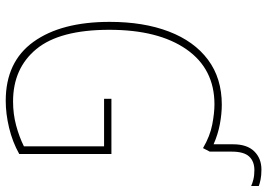

<svg xmlns="http://www.w3.org/2000/svg" viewBox="-148 -752 911 654"><g transform="rotate(90 307.0 -425.5)"><path d="M324 10Q191 10 123 -84.5Q55 -179 55 -344Q55 -460 88 -546Q121 -632 184 -679Q247 -726 337 -726Q368 -726 403 -719.5Q438 -713 472 -698V-765Q472 -812 496 -836.5Q520 -861 558 -861Q578 -861 592.5 -858Q607 -855 614 -852V-826Q606 -830 592 -833.5Q578 -837 560 -837Q530 -837 513.5 -819Q497 -801 497 -760V-685L485 -662Q444 -686 404.5 -693.5Q365 -701 336 -701Q215 -701 148.5 -605.5Q82 -510 82 -343Q82 -174 147.5 -94.5Q213 -15 326 -15Q369 -15 408 -25.5Q447 -36 479 -52V-325H317V-350H505V-36Q464 -13 416 -1.5Q368 10 324 10Z"/></g></svg>

Font: Noto Sans Mono Thin
Style: Regular
Weight: 100
Designer: Monotype Design Team
Foundry: Monotype Imaging Inc.
Version: Version 2.014